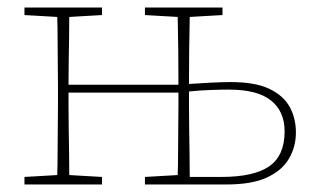

<svg xmlns="http://www.w3.org/2000/svg" viewBox="-20 -490 827 510"><path d="M365 -450V-470H571V-450L484 -445Q483 -408 482.5 -357.5Q482 -307 482 -267Q511 -269 541 -270.5Q571 -272 593 -272Q658 -272 695.5 -254Q733 -236 749.5 -206Q766 -176 766 -138Q766 -100 747.5 -68.5Q729 -37 689 -18.5Q649 0 582 0H365V-20L452 -25Q453 -51 453 -84.5Q453 -118 453.5 -151Q454 -184 454 -210V-244H162V-210Q162 -184 162.5 -151Q163 -118 163.5 -84.5Q164 -51 164 -25L251 -20V0H45V-20L132 -25Q133 -51 133 -84.5Q133 -118 133.5 -151Q134 -184 134 -210V-260Q134 -286 133.5 -319.5Q133 -353 133 -386Q133 -419 132 -445L45 -450V-470H251V-450L164 -445Q164 -420 163.5 -388Q163 -356 162.5 -323.5Q162 -291 162 -265H454Q454 -305 453.5 -356.5Q453 -408 452 -445ZM482 -210Q482 -183 482.5 -148.5Q483 -114 483.5 -80Q484 -46 484 -20H567Q655 -20 695.5 -48.5Q736 -77 736 -141Q736 -194 700 -223Q664 -252 588 -252Q568 -252 539.5 -251Q511 -250 482 -247Z"/></svg>

Font: Source Serif Pro ExtraLight
Style: Regular
Weight: 200
Designer: Frank Grießhammer
Foundry: Adobe Systems Incorporated
Version: Version 3.001;hotconv 1.0.111;makeotfexe 2.5.65597